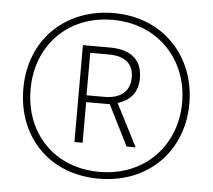

<svg xmlns="http://www.w3.org/2000/svg" viewBox="-52 -844 934 843"><g transform="rotate(5 415.0 -423.0)"><path d="M413 -58C632 -58 781 -212 781 -421C781 -628 636 -788 416 -788C207 -788 49 -643 49 -423C49 -215 191 -58 413 -58ZM413 -88C213 -88 81 -231 81 -423C81 -617 217 -758 414 -758C615 -758 749 -611 749 -423C749 -235 615 -88 413 -88ZM293 -209H329V-388H433L523 -209H563L467 -396C517 -412 555 -445 555 -514C555 -599 498 -636 412 -636H293ZM407 -418H328V-605H409C476 -605 519 -578 519 -514C519 -446 471 -418 407 -418Z"/></g></svg>

Font: Noto Sans Malayalam UI ExtraCondensed ExtraLight
Style: Regular
Weight: 200
Width: 2
Designer: Jelle Bosma - Monotype Design Team
Foundry: Monotype Imaging Inc.
Version: Version 2.104